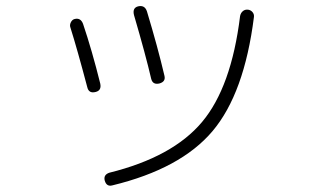

<svg xmlns="http://www.w3.org/2000/svg" viewBox="-20 -585 1040 622"><path d="M343.8 15.6Q325.2 20.5 319.3 0Q314.5 -18.6 334 -25.4Q539.1 -76.2 634.3 -189.5Q729.5 -302.7 757.8 -533.2Q759.8 -543 766.6 -548.8Q773.4 -554.7 783.2 -553.7Q792 -552.7 797.9 -545.9Q803.7 -539.1 802.7 -530.3Q771.5 -282.2 668.5 -160.2Q565.4 -38.1 343.8 15.6ZM262.7 -302.7Q230.5 -424.8 208 -496.1Q205.1 -503.9 209.5 -512.7Q213.9 -521.5 221.7 -523.4Q241.2 -528.3 249 -507.8Q278.3 -420.9 304.7 -314.5Q309.6 -292 290 -287.1Q267.6 -281.2 262.7 -302.7ZM427.7 -564.5Q449.2 -569.3 456.1 -547.9Q491.2 -431.6 512.7 -339.8Q517.6 -320.3 496.1 -314.5Q474.6 -309.6 469.7 -330.1Q452.1 -406.2 414.1 -536.1Q408.2 -559.6 427.7 -564.5Z"/></svg>

Font: Rounded Mgen+ 2m light
Style: Regular
Weight: 200
Designer: [Source Han Sans]
Ryoko NISHIZUKA  (kana & ideographs); Paul D. Hunt (Latin, Greek & Cyrillic); Wenlong ZHANG  (bopomofo
Version: Version 1.059.20150602